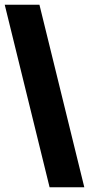

<svg xmlns="http://www.w3.org/2000/svg" viewBox="-32 -714 377 813"><path d="M325 79H178L-12 -694H135Z"/></svg>

Font: Bricolage Grotesque 72pt SemiCondensed ExtraBold
Style: Regular
Weight: 800
Width: 4
Designer: Mathieu Triay
Foundry: Atelier Triay
Version: Version 1.001;gftools[0.9.33.dev8+g029e19f]